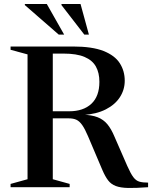

<svg xmlns="http://www.w3.org/2000/svg" viewBox="-20 -938 762 962"><path d="M327 -380.5Q397.5 -380.5 437.8 -418Q478 -455.5 478 -528Q478 -573 460.5 -604.5Q443 -636 403.5 -652.8Q364 -669.5 298.5 -669.5H144L156.5 -705H345.5Q442 -705 498.8 -682.5Q555.5 -660 580.2 -621.2Q605 -582.5 605 -533.5Q605 -489 581 -451.5Q557 -414 510.2 -390Q463.5 -366 393.5 -361.5V-363.5Q440 -362 469.2 -350.5Q498.5 -339 518 -315.5Q537.5 -292 553.5 -253.5L617.5 -107Q634.5 -68.5 648 -50.5Q661.5 -32.5 678.5 -27.8Q695.5 -23 722 -23V0Q661 4.5 622.5 3.8Q584 3 560.2 -6Q536.5 -15 521.8 -34.2Q507 -53.5 493 -86L421 -255.5Q405.5 -292 392 -311.2Q378.5 -330.5 363 -337.8Q347.5 -345 324 -345H154.5L142 -380.5ZM244.5 -705V-40L329 -16.5V0H33V-16.5L118 -40V-665.5L33 -688.5V-705ZM301.5 -764.5H274.5L104.5 -912.5V-918H214.5ZM425.5 -764.5H402.5L288 -912.5V-918H383.5Z"/></svg>

Font: Newsreader 60pt Medium
Style: Regular
Weight: 500
Designer: Hugues Gentile
Foundry: Production Type
Version: Version 1.003